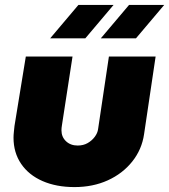

<svg xmlns="http://www.w3.org/2000/svg" viewBox="-20 -748 688 781"><path d="M613 -518 566 -202Q557 -140 518 -91Q479 -42 418.5 -14.5Q358 13 283 13Q209 13 153 -11.5Q97 -36 66 -81.5Q35 -127 35 -188Q35 -199 36.5 -212.5Q38 -226 39 -236L85 -518H275L232 -239Q231 -235 230.5 -228Q230 -221 230 -218Q230 -191 248.5 -173.5Q267 -156 296 -156Q319 -156 336.5 -166Q354 -176 365.5 -191.5Q377 -207 379 -223L423 -518ZM390 -592 505 -728H648L533 -592ZM184 -592 299 -728H442L327 -592Z"/></svg>

Font: MuseoModerno Thin Black
Style: Italic
Weight: 900
Italic angle: -9°
Version: Version 1.003